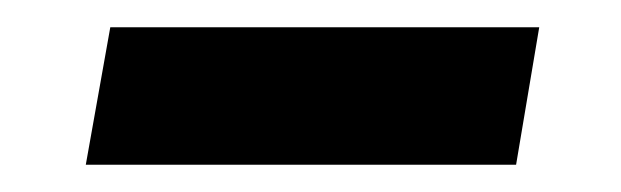

<svg xmlns="http://www.w3.org/2000/svg" viewBox="-20 -344 456 141"><path d="M43 -223 61 -324H376L359 -223Z"/></svg>

Font: Archivo Expanded
Style: Italic
Weight: 400
Width: 7
Italic angle: -10°
Designer: Hector Gatti
Foundry: Omnibus-Type
Version: Version 2.001